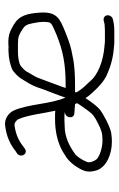

<svg xmlns="http://www.w3.org/2000/svg" viewBox="131 -666 494 797"><g transform="rotate(-90 378.5 -267.0)"><path d="M412.4 -242C413.5 -246 414.9 -250.3 416.7 -255C428.5 -288.3 439.2 -315.7 451.6 -349C459.5 -372.5 471.6 -386.3 481.6 -406C485.1 -411.8 499.7 -425.7 505 -429C515.6 -436.4 543.2 -440 558.1 -440H597.1C623.9 -440 633.3 -435.6 651.4 -424C666.2 -415 671.1 -410.9 676.6 -397C681.7 -377.2 690.8 -339.6 684.6 -311C684.2 -307.7 681.9 -304.3 677.5 -301C671.1 -296.3 655.6 -289 631.2 -279C566.7 -253.2 511.2 -242 426.4 -242ZM312.7 -245C287.7 -245 282.1 -209 305.6 -206L318.5 -205C327.1 -204.3 336 -203.7 345.3 -203C346.3 -200.3 347.7 -197.7 349.4 -195C340.2 -178.2 330 -166.9 318.7 -150C302.4 -127.3 293.8 -122.2 264.2 -107C237.5 -93.3 223.6 -89 194.3 -89C167.1 -89 131.2 -99.4 116.8 -113C110.7 -119.8 98.4 -142.9 106.4 -156C113 -173 128 -196.9 142.6 -206C170.2 -225.2 208.2 -246 252.8 -246C261.5 -246.7 269.9 -247 277.9 -247H299.9C303.4 -247 307.7 -246 312.7 -245ZM161.2 -412 170.9 -419C194 -437.2 219.9 -449 255.6 -454C266.2 -456.6 278.9 -446.1 282.9 -438C301 -395.9 306.7 -333.7 317.9 -285C313.3 -285.7 308.6 -286 304 -286H282C235 -286 194.4 -276.7 161.4 -261C145.9 -253.7 136.3 -245.8 122.9 -238C101.5 -222.2 80.7 -194.7 69.5 -167C61.4 -147.3 66.4 -124.5 71.5 -110C86.1 -73.2 135.5 -50 189.7 -50C201.4 -50 213.7 -51 226.6 -53C252.6 -57.9 306.1 -86.3 323 -100.5C339.2 -114.1 357.8 -140.5 369.7 -159H370.7C375.8 -151 381.4 -143.7 387.4 -137C407.8 -114.2 438.9 -81 471.2 -69C483.7 -64 483.7 -64 496.2 -59C520.4 -50.6 545.9 -44.5 575.4 -42C587.3 -41 587.3 -41 599.2 -40H647.2C666.1 -40 683.5 -42 697.8 -46C715.2 -50.2 719.9 -74.2 706.1 -82C694.5 -88.6 684.7 -80 671.4 -80C665.3 -79.3 658.6 -79 651.3 -79H604.3C597.7 -79.7 590.8 -80.3 583.5 -81C524.3 -86 466.5 -107.1 438 -143C424.4 -156.6 410 -172.2 398.8 -189L393.9 -199C394.7 -200.3 395.1 -201.7 395.3 -203H422.3C464.8 -203 507.6 -204.8 543.3 -213C583.2 -219.9 600 -225.9 643.5 -243C698.6 -265.4 729.1 -277.2 725.3 -346C721.8 -401.8 713.3 -435.1 674 -458C651.6 -471.2 634.2 -480 601.3 -480L581.2 -479C573.9 -479.7 567.3 -479.7 561.2 -479C536.9 -479 507.1 -471.4 489.6 -464C476.4 -457.1 455.6 -436.2 448.2 -422C435.2 -400.4 424 -384.8 414.5 -358C406.8 -333.7 398.3 -313.5 389.4 -290L379.7 -264C376.9 -256.7 374.5 -249.7 372.5 -243C345.4 -303 345.9 -397.2 318.9 -457C309.2 -478 284.9 -497.6 254.7 -493C211 -487.6 177.6 -472.2 149.1 -449L139.4 -443C120.2 -425.6 140.3 -396 161.2 -412Z"/></g></svg>

Font: Just Breathe
Style: Obl2
Weight: 400
Foundry: Cannot Into Space Fonts
Version: Version 0.72